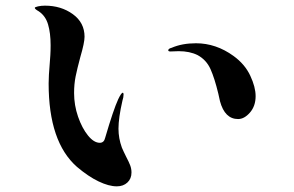

<svg xmlns="http://www.w3.org/2000/svg" viewBox="-20 -673 1040 679"><path d="M252 -83Q152 -171 152 -378Q152 -404 156 -450Q157 -462 158 -477.5Q159 -493 159 -513Q159 -556 150 -586.5Q141 -617 117 -633Q103 -641 103 -645Q103 -648 114.5 -650.5Q126 -653 139 -653Q196 -653 237.5 -623Q279 -593 279 -543Q279 -522 264 -471Q253 -430 247.5 -403Q242 -376 242 -344Q242 -301 256 -260.5Q270 -220 291 -194Q312 -168 333 -168Q348 -168 352 -186Q381 -285 398 -322Q409 -345 414 -345Q417 -345 417 -339Q417 -329 413 -317Q399 -256 399 -218Q399 -184 411 -151Q416 -139 426 -119Q436 -100 440.5 -88Q445 -76 445 -63Q445 -41 430.5 -27.5Q416 -14 393 -14Q365 -14 328.5 -31.5Q292 -49 252 -83ZM758 -315 752 -342Q739 -396 724.5 -428.5Q710 -461 679 -478Q651 -492 612 -492L583 -491Q575 -491 575 -495Q575 -501 587 -504Q624 -520 673 -520Q744 -520 806 -475Q846 -446 865 -405.5Q884 -365 884 -333Q884 -298 864 -275Q844 -252 822 -252Q775 -252 758 -315Z"/></svg>

Font: Shippori Mincho
Style: Bold
Weight: 700
Designer: FONTDASU
Foundry: FONTDASU / Google Inc. / but / Adobe
Version: Version 3.110; ttfautohint (v1.8.3)